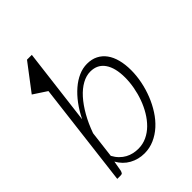

<svg xmlns="http://www.w3.org/2000/svg" viewBox="-212 -833 943 943"><g transform="rotate(-45 260.0 -361.0)"><path d="M46 0 112 -544 42 -590 146.5 -727.5H180L131 -329Q150.5 -368.5 174.5 -400.8Q198.5 -433 225.5 -456.2Q252.5 -479.5 281.5 -492.2Q310.5 -505 340.5 -505Q373 -505 397.5 -492.5Q422 -480 438.5 -457.2Q455 -434.5 463.5 -402Q472 -369.5 472 -329.5Q472 -291 464 -251.2Q456 -211.5 441.2 -174.2Q426.5 -137 405.2 -104Q384 -71 357 -46.5Q330 -22 297.8 -7.8Q265.5 6.5 229.5 6.5Q187.5 6.5 152.2 -13Q117 -32.5 96 -70L86.5 -16Q84 -8 81.2 -4Q78.5 0 69.5 0ZM325 -466.5Q296.5 -466.5 267.5 -450.5Q238.5 -434.5 212 -405Q185.5 -375.5 162 -334.2Q138.5 -293 120.5 -242.5L103.5 -102.5Q114 -83 127.8 -69.2Q141.5 -55.5 157.2 -47Q173 -38.5 189.8 -34.8Q206.5 -31 224 -31Q255.5 -31 282.8 -43.8Q310 -56.5 332.2 -78.5Q354.5 -100.5 372 -129.8Q389.5 -159 401.2 -191.5Q413 -224 419.2 -258.2Q425.5 -292.5 425.5 -325Q425.5 -392 399.8 -429.2Q374 -466.5 325 -466.5Z"/></g></svg>

Font: Lato Light
Style: Italic
Weight: 300
Italic angle: -7°
Designer: Lukasz Dziedzic
Foundry: tyPoland Lukasz Dziedzic
Version: Version 2.007; 2014-02-27